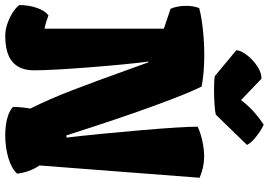

<svg xmlns="http://www.w3.org/2000/svg" viewBox="-169 -858 1036 740"><g transform="rotate(90 349.0 -488.0)"><path d="M89.4 -141.6V-601.6L12.7 -627.4Q1.5 -653.8 1.5 -688Q1.5 -715.8 10.3 -737.8Q45.4 -747.1 95 -752.2Q144.5 -757.3 190.9 -757.3Q259.8 -757.3 312.5 -747.1Q336.9 -699.7 385 -568.8Q433.1 -438 501 -225.6L509.3 -226.6Q495.1 -347.2 481.2 -509.5Q467.3 -671.9 467.3 -731.9Q492.7 -743.7 523.9 -750.2Q555.2 -756.8 581.5 -756.8Q624.5 -756.8 664.1 -739.3L616.7 -122.1Q642.1 -85.4 648.4 -36.1Q628.4 -14.2 587.6 -2.2Q546.9 9.8 501 9.8Q465.3 9.8 436.3 2.4Q407.2 -4.9 391.1 -20Q391.6 -56.6 397.5 -86.9Q360.8 -160.2 326.9 -248.3Q293 -336.4 240.7 -482.4L219.2 -542L216.3 -541.5Q226.6 -465.3 238.3 -317.1Q250 -168.9 250 -100.6Q250 -45.9 217.5 -18.1Q185.1 9.8 116.2 9.8Q94.7 9.8 70.3 1.5Q45.9 -6.8 26.1 -19.8Q6.3 -32.7 -1.5 -44.9Q-1.5 -80.1 9.3 -111.8Q20 -143.6 38.6 -156.7Q43 -155.3 57.4 -150.1Q71.8 -145 89.4 -141.6ZM172.4 -880.9Q173.3 -898.4 191.9 -922.4Q210.4 -946.3 236.1 -962.6Q261.7 -979 282.7 -977.5L364.7 -898.9Q384.3 -924.8 407.2 -945.8Q430.2 -966.8 459.5 -986.3Q480 -977.5 504.9 -957.8Q529.8 -938 537.6 -921.9L420.9 -801.8Q410.2 -798.8 382.8 -796.9Q355.5 -794.9 326.2 -794.9Q287.1 -794.9 272.5 -797.9Z"/></g></svg>

Font: Kavoon
Style: Regular
Weight: 400
Designer: Viktoriya Grabowska
Foundry: Viktoriya Grabowska
Version: Version 1.004; ttfautohint (v1.4.1)